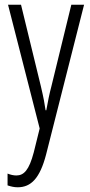

<svg xmlns="http://www.w3.org/2000/svg" viewBox="-20 -552 383 813"><path d="M14 -532 148 -8 123 93C103 169 81 191 49 191C38 191 24 188 12 183V233C27 238 40 241 55 241C112 241 149 202 175 103L336 -532H282L198 -188C189 -154 183 -124 176 -85H173C169 -113 165 -136 153 -187L69 -532Z"/></svg>

Font: Noto Sans Arabic UI XCn Lt
Style: Regular
Weight: 300
Width: 2
Designer: Monotype Design Team, Nadine Chahine and Nizar Qandah
Foundry: Monotype Imaging Inc.
Version: Version 2.010